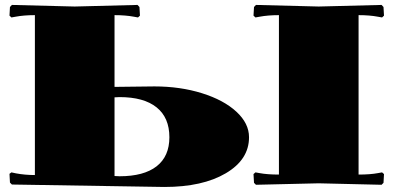

<svg xmlns="http://www.w3.org/2000/svg" viewBox="-20 -741 1580 771"><path d="M439.9 -34.2 460 -33.2Q557.6 -33.2 608.9 -73.2Q660.2 -113.3 660.2 -189.9Q660.2 -268.6 608.9 -309.8Q557.6 -351.1 460 -351.1L439.9 -350.1ZM439.9 -680.2V-392.1L600.1 -394Q703.6 -394 791 -366.7Q878.4 -339.4 929.2 -292.5Q980 -245.6 980 -189.9Q980 -100.1 886.7 -45.2Q793.5 9.8 640.1 9.8L27.8 0L20 -7.8L18.1 -43L25.9 -48.8L43.9 -44.9Q80.1 -38.1 120.1 -38.1V-680.2Q75.7 -680.2 42 -673.8L25.9 -670.9L18.1 -678.2L20 -712.9L27.8 -721.2L279.8 -714.8L532.2 -721.2L540 -712.9L542 -678.2L534.2 -670.9L518.1 -673.8Q484.4 -680.2 439.9 -680.2ZM1100.1 -680.2Q1055.7 -680.2 1022 -673.8L1005.9 -670.9L998 -678.2L1000 -712.9L1007.8 -721.2L1259.8 -714.8L1512.2 -721.2L1520 -712.9L1522 -678.2L1514.2 -670.9L1498 -673.8Q1464.4 -680.2 1419.9 -680.2V-40Q1466.8 -40 1498 -45.9L1514.2 -48.8L1522 -42L1520 -6.8L1512.2 1L1259.8 -4.9L1007.8 1L1000 -6.8L998 -42L1005.9 -48.8L1022 -45.9Q1053.2 -40 1100.1 -40Z"/></svg>

Font: Yokawerad
Style: Regular
Weight: 500
Designer: gluk
Foundry: gluk
Version: Version 0.79